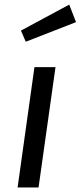

<svg xmlns="http://www.w3.org/2000/svg" viewBox="-20 -821 353 841"><path d="M148.9 0H57.1L130.9 -526.9H223.1ZM313 -724.1 92.8 -638.2 71.8 -687 283.2 -800.8Z"/></svg>

Font: FiraSans-Italic
Style: Italic
Weight: 400
Italic angle: -8°
Designer: Carrois Corporate & Edenspiekermann AG
Foundry: Carrois Corporate GbR & Edenspiekermann AG
Version: Version 3.106;PS 003.106;hotconv 1.0.70;makeotf.lib2.5.58329